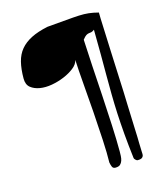

<svg xmlns="http://www.w3.org/2000/svg" viewBox="-98 -710 643 770"><g transform="rotate(-15 223.5 -324.5)"><path d="M366.2 -29.3Q359.4 -85 355.5 -131.8Q351.6 -178.7 349.6 -219.2Q347.7 -259.8 347.2 -298.8Q346.7 -337.9 346.7 -378.9Q346.7 -419.9 346.7 -465.8Q346.7 -511.7 345.7 -567.4Q337.9 -561.5 332.5 -560.5Q327.1 -559.6 322.3 -559.1Q317.4 -558.6 311 -554.7Q304.7 -550.8 295.9 -539.1Q297.9 -491.2 301.8 -429.7Q305.7 -368.2 309.6 -303.7Q313.5 -239.3 316.4 -177.7Q319.3 -116.2 319.3 -68.4Q319.3 -60.5 318.8 -50.3Q318.4 -40 315.4 -31.2Q312.5 -22.5 306.2 -16.6Q299.8 -10.7 286.1 -10.7Q276.4 -10.7 272.9 -18.6Q269.5 -26.4 267.6 -37.1Q268.6 -74.2 265.6 -130.9Q262.7 -187.5 258.3 -249Q253.9 -310.5 249 -369.1Q244.1 -427.7 242.2 -469.7Q238.3 -452.1 220.2 -438Q202.1 -423.8 177.7 -413.6Q153.3 -403.3 126 -398.4Q98.6 -393.6 75.7 -397.5Q52.7 -401.4 37.6 -413.6Q22.5 -425.8 22.5 -451.2Q22.5 -490.2 29.8 -519.5Q37.1 -548.8 54.2 -569.3Q71.3 -589.8 99.1 -604Q127 -618.2 168.9 -627Q217.8 -630.9 249 -633.8Q280.3 -636.7 302.2 -637.7Q324.2 -638.7 342.3 -636.7Q360.4 -634.8 382.8 -628.9Q382.8 -609.4 384.8 -565.9Q386.7 -522.5 388.7 -468.3Q390.6 -414.1 393.6 -354Q396.5 -293.9 397.9 -239.7Q399.4 -185.5 401.4 -142.6Q403.3 -99.6 403.3 -79.1Q403.3 -77.1 403.8 -65.4Q404.3 -53.7 404.3 -48.8Q404.3 -42 404.8 -36.1Q405.3 -30.3 402.8 -25.9Q400.4 -21.5 395.5 -19Q390.6 -16.6 379.9 -16.6Q376 -16.6 371.1 -21.5Q366.2 -26.4 366.2 -29.3Z"/></g></svg>

Font: Shadows Into Light
Style: Regular
Weight: 400
Designer: Kimberly Geswein
Foundry: Kimberly Geswein
Version: Version 001.000